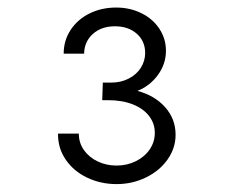

<svg xmlns="http://www.w3.org/2000/svg" viewBox="-20 -916 602 496"><path d="M129.9 -570.8H183.6Q183.6 -546.9 197 -528.1Q210.4 -509.3 232.7 -498.8Q254.9 -488.3 281.2 -488.3Q308.1 -488.3 330.8 -499.5Q353.5 -510.7 366.7 -530Q379.9 -549.3 379.9 -572.8Q379.9 -597.2 365 -616.5Q350.1 -635.7 322.8 -646.5Q295.4 -657.2 259.3 -657.2H244.1L245.6 -702.6H267.1Q292.5 -702.6 312.7 -713.1Q333 -723.6 344 -741.2Q355 -758.8 355 -779.3Q355 -809.6 333.3 -828.9Q311.5 -848.1 276.9 -848.1Q242.2 -848.1 220 -828.4Q197.8 -808.6 197.3 -777.3H144.5Q144.5 -811.5 162.6 -838.9Q180.7 -866.2 211.4 -881.3Q242.2 -896.5 280.3 -896.5Q315.9 -896.5 345.5 -881.8Q375 -867.2 391.8 -841.6Q408.7 -815.9 408.7 -784.7Q408.7 -751 388.2 -722.7Q367.7 -694.3 335 -681.2Q379.4 -669.4 406.5 -639.2Q433.6 -608.9 433.6 -567.9Q433.6 -533.2 412.8 -503.9Q392.1 -474.6 356.9 -457.5Q321.8 -440.4 281.2 -440.4Q240.2 -440.4 205.3 -457Q170.4 -473.6 149.9 -503.4Q129.4 -533.2 129.9 -570.8Z"/></svg>

Font: Reddit Mono Light
Style: Regular
Weight: 300
Monospace: yes
Designer: Stephen Hutchings
Foundry: Reddit
Version: Version 1.011